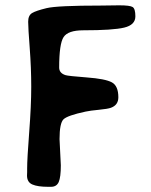

<svg xmlns="http://www.w3.org/2000/svg" viewBox="-20 -719 574 732"><path d="M174.8 -6.8H163.1Q124 -6.8 103.5 -15.6Q83 -24.4 83 -49.8L83.5 -63V-76.7Q83.5 -113.3 91.3 -214.8Q99.1 -316.4 99.1 -388.2Q99.1 -460 93.3 -536.1Q87.4 -612.3 87.4 -636.2Q87.4 -660.2 102.3 -669.2Q117.2 -678.2 157.7 -688Q198.2 -697.8 365.7 -697.8L434.6 -698.7Q475.6 -698.7 485.8 -692.1Q496.1 -685.5 496.1 -656.7Q496.1 -624 453.6 -613.8Q411.1 -603.5 297.9 -603.5Q239.3 -603.5 222.4 -577.6Q205.6 -551.8 205.6 -461.4Q205.6 -440.4 229.5 -432.6Q239.7 -429.2 310.8 -423.8Q381.8 -418.5 406.5 -405Q431.2 -391.6 431.2 -348.1Q431.2 -318.4 402.8 -308.1Q390.6 -303.7 357.4 -300.5Q324.2 -297.4 306.2 -293.5Q237.3 -278.8 222.2 -264.2Q207 -249.5 207 -188.5L211.9 -88.9Q211.9 -43.5 203.9 -25.1Q195.8 -6.8 174.8 -6.8Z"/></svg>

Font: Averia Sans
Style: Bold
Weight: 700
Version: Version 1.0